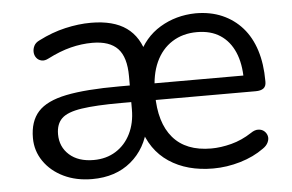

<svg xmlns="http://www.w3.org/2000/svg" viewBox="-42 -554 945 621"><g transform="rotate(-5 430.5 -243.5)"><path d="M234 9Q182 9 141.5 -10.5Q101 -30 77.5 -64Q54 -98 54 -140Q54 -194 82 -225Q110 -256 174 -269Q238 -282 347 -282H392V-228H347Q266 -228 219.5 -221Q173 -214 154.5 -196Q136 -178 136 -145Q136 -104 165 -78Q194 -52 244 -52Q285 -52 316 -71.5Q347 -91 364 -125.5Q381 -160 381 -204V-312Q381 -374 354.5 -402Q328 -430 272 -430Q237 -430 201.5 -421Q166 -412 127 -392Q114 -385 103.5 -387.5Q93 -390 87 -398Q81 -406 80.5 -416.5Q80 -427 85 -437Q90 -447 103 -453Q146 -475 189.5 -485Q233 -495 273 -495Q346 -495 388 -465Q430 -435 444 -374H421Q446 -433 497.5 -464Q549 -495 613 -496Q661 -496 699 -479.5Q737 -463 764 -432.5Q791 -402 805 -358Q819 -314 819 -258V-255Q819 -241 810.5 -234.5Q802 -228 785 -228H451V-282H765L750 -269Q750 -321 734 -358Q718 -395 687.5 -415Q657 -435 612 -435Q566 -435 531.5 -413Q497 -391 478.5 -350.5Q460 -310 460 -253V-246Q460 -154 502 -105Q544 -56 626 -56Q657 -56 691.5 -65Q726 -74 758 -95Q771 -104 782.5 -103.5Q794 -103 801.5 -96.5Q809 -90 811.5 -80.5Q814 -71 809 -60Q804 -49 792 -41Q759 -17 715 -4Q671 9 627 9Q542 9 483.5 -30Q425 -69 404 -145H424Q410 -74 360 -32.5Q310 9 234 9Z"/></g></svg>

Font: Nunito
Style: Regular
Weight: 400
Designer: Vernon Adams
Foundry: Vernon Adams
Version: Version 3.602